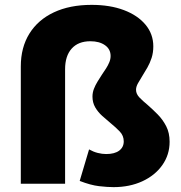

<svg xmlns="http://www.w3.org/2000/svg" viewBox="-20 -755 742 789"><path d="M446.5 14Q421.5 14 387 10Q352.5 6 307.5 -11.5L346 -141Q364 -131 381.8 -126.5Q399.5 -122 416.5 -122Q451 -122 469.8 -136Q488.5 -150 488.5 -174Q488.5 -197.5 472.2 -214.5Q456 -231.5 434.5 -249Q417.5 -263 400 -278.8Q382.5 -294.5 371.2 -314Q360 -333.5 360 -358Q360 -374.5 366 -390Q372 -405.5 381 -420Q390 -434.5 399 -448.5Q408 -461.5 416 -474Q424 -486.5 429.2 -499.2Q434.5 -512 434.5 -525Q434.5 -553 411.5 -569.2Q388.5 -585.5 351.5 -585.5Q301.5 -585.5 274.5 -555.2Q247.5 -525 247.5 -470.5V0H65.5V-482Q65.5 -560 100.8 -616.8Q136 -673.5 201.2 -704.2Q266.5 -735 356.5 -735Q432 -735 489 -713.5Q546 -692 578 -653.5Q610 -615 610 -564.5Q610 -538.5 603 -517Q596 -495.5 585.5 -477.2Q575 -459 565 -443Q555 -427 547 -412.8Q539 -398.5 539 -386Q539 -369 553.2 -354.2Q567.5 -339.5 587 -323.5Q607 -306 628 -284.8Q649 -263.5 663 -236.2Q677 -209 677 -172.5Q677 -119 647 -76.5Q617 -34 564.8 -10Q512.5 14 446.5 14Z"/></svg>

Font: Geologica Thin Roman ExtraBold
Style: Regular
Weight: 800
Version: Version 1.010;gftools[0.9.28]